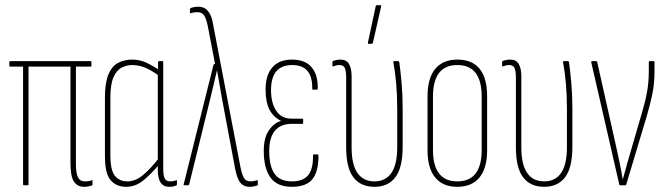

<svg xmlns="http://www.w3.org/2000/svg" viewBox="-20 -715 2566 741"><path d="M304 6Q279 6 265.5 -14Q252 -34 252 -84V-458H90V-4Q90 0 86 0H72Q69 0 69 -4V-458H20Q16 -458 16 -462V-475Q16 -479 20 -479H329Q333 -479 333 -475V-462Q333 -458 329 -458H273V-84Q273 -46 281 -30.5Q289 -15 307 -15Q313 -15 320 -15.5Q327 -16 333 -19Q337 -21 337 -18V-4Q337 0 335 1Q329 3 321 4.5Q313 6 304 6Z M467 6Q429 6 407 -19.5Q385 -45 385 -112V-338Q385 -396 398.5 -428Q412 -460 436 -472.5Q460 -485 490 -485Q521 -485 547.5 -472Q574 -459 595 -444L594 -422Q566 -443 541 -453.5Q516 -464 490 -464Q469 -464 449.5 -454Q430 -444 418 -417Q406 -390 406 -338V-115Q406 -58 423.5 -36.5Q441 -15 471 -15Q504 -15 534.5 -41.5Q565 -68 594 -106V-80Q564 -44 533.5 -19Q503 6 467 6ZM633 6Q589 6 589 -59V-85V-91V-432L590 -439V-475Q590 -479 593 -479H607Q610 -479 610 -475V-63Q610 -39 615.5 -27Q621 -15 636 -15Q643 -15 648.5 -16Q654 -17 660 -19Q663 -21 663 -17V-4Q663 0 660 1Q648 6 633 6Z M943 6Q927 6 915.5 -2.5Q904 -11 898 -26.5Q892 -42 888 -61L837 -333Q832 -360 827.5 -387.5Q823 -415 818 -442H817Q810 -414 804 -386.5Q798 -359 791 -332L710 -3Q709 0 706 0H692Q687 0 689 -4L804 -465Q805 -468 808 -468H810L782 -614Q777 -639 769 -653.5Q761 -668 742 -668Q735 -668 728.5 -667Q722 -666 717 -664Q713 -663 713 -666V-679Q713 -682 716 -684Q729 -689 746 -689Q763 -689 774 -680.5Q785 -672 792 -657.5Q799 -643 802 -623L908 -70Q913 -45 920.5 -30Q928 -15 947 -15Q960 -15 972 -19Q975 -21 975 -17V-4Q975 0 973 1Q967 3 959 4.5Q951 6 943 6Z M1106 6Q1050 6 1024 -29.5Q998 -65 998 -133Q998 -184 1018 -212.5Q1038 -241 1064 -248V-249Q1036 -262 1020.5 -291Q1005 -320 1005 -369Q1005 -425 1031 -455Q1057 -485 1107 -485Q1158 -485 1183 -455Q1208 -425 1206 -372Q1206 -369 1202 -369H1188Q1185 -369 1185 -372Q1187 -464 1108 -464Q1067 -464 1046.5 -440Q1026 -416 1026 -367Q1026 -318 1046 -287.5Q1066 -257 1106 -257H1147Q1150 -257 1150 -254V-240Q1150 -237 1147 -237H1106Q1063 -237 1041 -210.5Q1019 -184 1019 -132Q1019 -74 1039.5 -44.5Q1060 -15 1107 -15Q1150 -15 1169.5 -39Q1189 -63 1188 -116Q1188 -119 1192 -119H1205Q1209 -119 1209 -116Q1210 -55 1186.5 -24.5Q1163 6 1106 6Z M1425 6Q1372 6 1344 -30.5Q1316 -67 1316 -147V-415Q1316 -440 1311 -452Q1306 -464 1290 -464Q1283 -464 1277.5 -462.5Q1272 -461 1267 -459Q1263 -458 1263 -462V-475Q1263 -479 1266 -480Q1271 -482 1279 -483.5Q1287 -485 1294 -485Q1317 -485 1327 -468Q1337 -451 1337 -420V-146Q1337 -80 1359.5 -47.5Q1382 -15 1425 -15Q1468 -15 1490.5 -47.5Q1513 -80 1513 -147V-296Q1513 -348 1509 -393Q1505 -438 1498 -475Q1497 -479 1502 -479H1516Q1520 -479 1521 -475Q1526 -439 1530 -393.5Q1534 -348 1534 -297V-149Q1534 -68 1506 -31Q1478 6 1425 6ZM1402 -546Q1399 -546 1400 -551L1430 -691Q1431 -695 1434 -695H1448Q1452 -695 1451 -690L1419 -549Q1418 -546 1415 -546Z M1745 6Q1689 6 1659.5 -30Q1630 -66 1630 -135V-343Q1630 -413 1659.5 -449Q1689 -485 1745 -485Q1802 -485 1831 -449.5Q1860 -414 1860 -343V-135Q1860 -66 1830.5 -30Q1801 6 1745 6ZM1745 -15Q1792 -15 1815.5 -45.5Q1839 -76 1839 -136V-342Q1839 -403 1815.5 -433.5Q1792 -464 1745 -464Q1698 -464 1674.5 -433.5Q1651 -403 1651 -342V-136Q1651 -76 1674.5 -45.5Q1698 -15 1745 -15Z M2080 6Q2027 6 1999 -30.5Q1971 -67 1971 -147V-415Q1971 -440 1966 -452Q1961 -464 1945 -464Q1938 -464 1932.5 -462.5Q1927 -461 1922 -459Q1918 -458 1918 -462V-475Q1918 -479 1921 -480Q1926 -482 1934 -483.5Q1942 -485 1949 -485Q1972 -485 1982 -468Q1992 -451 1992 -420V-146Q1992 -80 2014.5 -47.5Q2037 -15 2080 -15Q2123 -15 2145.5 -47.5Q2168 -80 2168 -147V-296Q2168 -348 2164 -393Q2160 -438 2153 -475Q2152 -479 2157 -479H2171Q2175 -479 2176 -475Q2181 -439 2185 -393.5Q2189 -348 2189 -297V-149Q2189 -68 2161 -31Q2133 6 2080 6Z M2373 0Q2371 0 2370 -3L2262 -474Q2261 -479 2266 -479H2280Q2284 -479 2285 -475L2358 -149Q2365 -117 2371.5 -86.5Q2378 -56 2383 -24H2384Q2393 -57 2401.5 -87.5Q2410 -118 2420 -151L2457 -278Q2470 -321 2477 -359Q2484 -397 2484 -442V-476Q2484 -479 2487 -479H2503Q2506 -479 2506 -475V-441Q2506 -392 2497.5 -351.5Q2489 -311 2477 -270L2397 -3Q2396 0 2394 0Z"/></svg>

Font: Sofia Sans Extra Condensed Thin
Style: Regular
Weight: 250
Version: Version 4.100